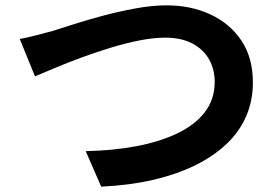

<svg xmlns="http://www.w3.org/2000/svg" viewBox="-20 -694 1040 719"><path d="M54 -548Q82 -553 116 -562Q150 -571 177 -578Q206 -587 255.5 -603Q305 -619 365 -635Q425 -651 487.5 -662.5Q550 -674 604 -674Q695 -674 768 -640Q841 -606 884 -542Q927 -478 927 -385Q927 -317 902 -259Q877 -201 828.5 -155Q780 -109 711 -75Q642 -41 553.5 -20.5Q465 0 359 5L301 -128Q403 -130 490.5 -146.5Q578 -163 644 -194.5Q710 -226 747 -274Q784 -322 784 -387Q784 -434 763 -471.5Q742 -509 700.5 -531Q659 -553 599 -553Q555 -553 502 -542.5Q449 -532 393.5 -515Q338 -498 285 -478.5Q232 -459 187 -440Q142 -421 111 -408Z"/></svg>

Font: Farlight84_Sys_V01
Style: Bold
Weight: 700
Designer: Monotype Design Team, Nadine Chahine and Nizar Qandah
Foundry: Monotype Imaging Inc.
Version: Version 2.004;October 31, 2024;FontCreator 14.0.0.2814 64-bi